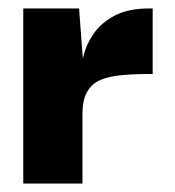

<svg xmlns="http://www.w3.org/2000/svg" viewBox="-20 -434 414 454"><path d="M35 0V-414H167L176 -293L175 -203V0ZM175 -165 172 -258Q171 -276 177.5 -302.5Q184 -329 201.5 -354.5Q219 -380 251 -397Q283 -414 332 -414H341V-259H331Q294 -259 264.5 -256Q235 -253 215.5 -244Q196 -235 185.5 -216Q175 -197 175 -165Z"/></svg>

Font: Darker Grotesque Black
Style: Regular
Weight: 900
Designer: Gabriel Lam
Foundry: TypeRant
Version: Version 1.000;gftools[0.9.28]